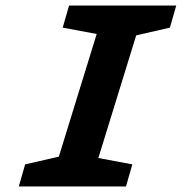

<svg xmlns="http://www.w3.org/2000/svg" viewBox="-20 -675 658 695"><path d="M48 0 71 -80 193 -108 330 -552 207 -575 230 -655H618L595 -575L473 -547L336 -103L459 -80L436 0Z"/></svg>

Font: Intel One Mono
Style: Bold Italic
Weight: 700
Italic angle: -16°
Monospace: yes
Designer: Fred Shallcrass
Foundry: Frere-Jones Type LLC
Version: Version 1.400;hotconv 1.1.0;makeotfexe 2.6.0;FJTRelease1.4